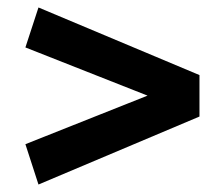

<svg xmlns="http://www.w3.org/2000/svg" viewBox="-20 -543 600 514"><path d="M83 -49 48 -157 375 -287 48 -416 83 -523 514 -342V-231Z"/></svg>

Font: Ubuntu Sans Mono SemiBold
Style: Regular
Weight: 600
Monospace: yes
Designer: Dalton Maag Ltd
Foundry: Dalton Maag Ltd
Version: Version 1.006